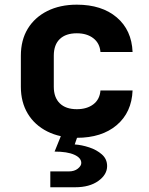

<svg xmlns="http://www.w3.org/2000/svg" viewBox="-20 -580 640 822"><path d="M195.4 221.7V153.9H273.9Q298.5 153.9 313.2 142Q328 130.1 328 117.9Q328 95.8 298 82.4Q267.9 69 213.7 69L248.7 -17.5H319.2L299.9 38.4Q330.2 40.5 362 51Q393.8 61.4 416.2 81.1Q438.6 100.8 438.6 131Q438.6 167.6 401 194.6Q363.3 221.7 301.6 221.7ZM308.8 10Q236.9 10 182.7 -17.1Q128.6 -44.2 98.9 -93.4Q69.3 -142.6 69.3 -208.5V-341.5Q69.3 -408.4 98.9 -457.1Q128.6 -505.8 182.7 -532.9Q236.9 -560 308.8 -560Q415.7 -560 479.8 -505.6Q543.8 -451.2 547.6 -357.3H410.1Q407.1 -395 379.6 -416.3Q352.1 -437.5 308.8 -437.5Q261.7 -437.5 236 -412.9Q210.3 -388.4 210.3 -341.7V-208.5Q210.3 -162.6 236 -137.6Q261.7 -112.5 308.8 -112.5Q352.1 -112.5 379.6 -133.4Q407.1 -154.3 410.1 -192.7H547.6Q543.8 -98.8 479.8 -44.4Q415.7 10 308.8 10Z"/></svg>

Font: JetBrains Mono
Style: Regular
Weight: 400
Monospace: yes
Designer: Philipp Nurullin, Konstantin Bulenkov
Foundry: JetBrains
Version: Version 2.305